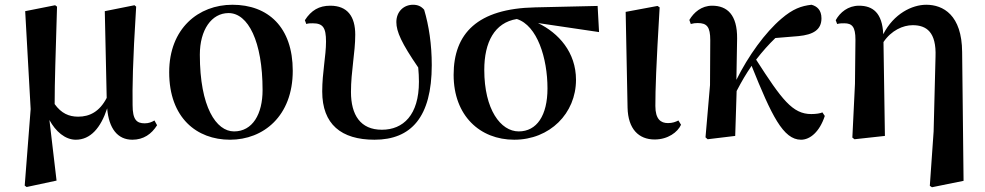

<svg xmlns="http://www.w3.org/2000/svg" viewBox="-20 -572 4146 808"><path d="M299 16C361 16 404 -34 431 -116C438 -31 475 16 537 16C584 16 618 -8 641 -45L630 -65C618 -58 606 -53 589 -53C555 -53 538 -68 538 -130C537 -203 538 -305 553 -544L546 -550L421 -525L429 -160C399 -102 357 -81 309 -81C270 -81 238 -95 210 -134C210 -233 214 -334 220 -544L212 -550L86 -525L109 -113L84 209L92 215L218 188L188 -67C214 -19 254 16 299 16Z M948 16C1088 16 1212 -83 1212 -274C1212 -458 1108 -552 958 -552C816 -552 692 -453 692 -268C692 -76 808 16 948 16ZM965 -19C890 -19 821 -121 821 -342C821 -446 870 -517 942 -517C1024 -517 1085 -398 1085 -193C1085 -92 1043 -19 965 -19Z M1556 16C1710 16 1797 -79 1797 -298C1797 -385 1785 -464 1765 -531C1753 -545 1739 -552 1718 -552C1680 -552 1648 -524 1648 -479C1648 -439 1670 -390 1740 -288C1742 -267 1743 -247 1743 -228C1743 -88 1677 -26 1587 -26C1497 -26 1457 -88 1457 -185C1457 -272 1475 -350 1475 -426C1475 -503 1442 -548 1370 -548C1323 -548 1290 -529 1263 -487L1269 -471C1277 -474 1286 -474 1296 -474C1339 -474 1352 -456 1352 -397C1352 -336 1336 -267 1336 -187C1336 -49 1416 16 1556 16Z M2144 16C2294 16 2404 -95 2404 -236C2404 -352 2331 -433 2244 -475L2501 -437L2495 -547L2232 -541C1989 -536 1889 -431 1889 -257C1889 -85 2000 16 2144 16ZM2155 -492C2241 -465 2284 -327 2284 -200C2284 -86 2239 -19 2163 -19C2087 -19 2018 -111 2018 -278C2018 -394 2061 -477 2155 -492Z M2735 15C2791 15 2832 -16 2846 -47L2835 -65C2823 -59 2810 -54 2791 -54C2761 -54 2738 -70 2738 -126C2738 -197 2741 -288 2756 -541L2747 -547L2613 -522L2621 -119C2623 -29 2668 15 2735 15Z M3351 16C3389 16 3429 -17 3451 -84L3441 -99C3432 -95 3415 -92 3394 -92C3315 -92 3270 -153 3162 -321C3189 -356 3216 -386 3243 -412L3340 -420C3403 -426 3437 -447 3437 -495C3437 -530 3418 -546 3395 -552C3352 -547 3317 -535 3268 -493C3200 -435 3129 -337 3079 -236L3082 -410C3083 -510 3040 -548 2977 -548C2932 -548 2900 -520 2881 -488L2887 -471C2897 -474 2906 -475 2916 -475C2955 -475 2969 -459 2969 -403L2968 -214L2949 6L2958 14L3074 0L3080 -189C3103 -233 3119 -260 3143 -295C3227 -86 3276 16 3351 16Z M3893 210 3902 216 4035 189 4029 -353C4028 -509 3949 -552 3878 -552C3818 -552 3741 -514 3697 -428C3693 -518 3653 -548 3595 -548C3549 -548 3515 -520 3497 -487L3503 -471C3514 -474 3522 -474 3533 -474C3566 -474 3580 -459 3580 -405L3578 -219L3567 7L3576 14L3704 0L3698 -395C3731 -444 3780 -466 3821 -466C3879 -466 3921 -437 3917 -333L3909 -19Z"/></svg>

Font: GenRyuMin2 TW B
Style: Regular
Weight: 700
Version: Version 2.100;PS 2.1;hotconv 16.6.51;makeotf.lib2.5.65220 DE